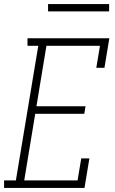

<svg xmlns="http://www.w3.org/2000/svg" viewBox="-46 -923 566 943"><path d="M-26 0V-37H32L142 -698H89V-735H491L467 -590H427L445 -698H182L133 -401H374L368 -364H127L73 -37H335L353 -145H393L369 0ZM190 -867V-903H490V-867Z"/></svg>

Font: Iosevka Curly Slab XLtObl
Style: Regular
Weight: 200
Italic angle: -9°
Monospace: yes
Designer: Belleve Invis
Foundry: Belleve Invis
Version: Version 11.1.0; ttfautohint (v1.8.3)